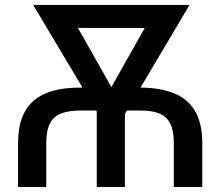

<svg xmlns="http://www.w3.org/2000/svg" viewBox="-20 -747 879 767"><path d="M164.8 -176.5C164.8 -244.3 185.7 -279.8 225.9 -294.4C245.7 -301.8 270.2 -305.4 299.7 -305.4H539.8C631 -305.4 674 -276.3 674.4 -176.5V0H788V-176.5C788 -284.8 745.7 -347.3 671.5 -375.7C634.2 -389.9 590.6 -397 539.8 -397H299.7C141 -397 52.2 -335.2 52.2 -176.5V0H164.8ZM235.8 -727.3V-635.3H619.7V-727.3ZM407.7 -288H476.6L737.2 -727.3H610.1L389.2 -335.6ZM112.6 -727.3 374.6 -288H442.1L463.4 -331.3L239.3 -727.3ZM366.5 -380.3V0H479V-380.3Z"/></svg>

Font: Inter 465
Style: Regular
Weight: 400
Designer: Rasmus Andersson
Foundry: rsms
Version: Version 3.019;Glyphs 3.1.2 (3151)